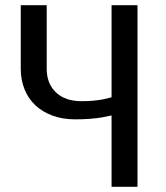

<svg xmlns="http://www.w3.org/2000/svg" viewBox="-20 -720 640 740"><path d="M410 -700H510V0H410V-275Q392 -271 370 -267Q351 -264 325.5 -262Q300 -260 270 -260Q221 -260 182 -274.5Q143 -289 116 -314.5Q89 -340 74.5 -376Q60 -412 60 -455V-700H160V-455Q160 -398 195.5 -364Q231 -330 295 -330Q319 -330 340 -332Q361 -334 377 -337Q395 -341 410 -345Z"/></svg>

Font: Scada
Style: Regular
Weight: 400
Designer: Jovanny Lemonad
Foundry: Jovanny Lemonad
Version: Version 3.005; ttfautohint (v0.91) -l 8 -r 50 -G 200 -x 0 -w